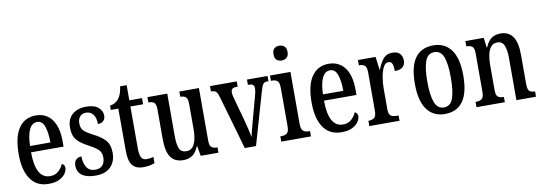

<svg xmlns="http://www.w3.org/2000/svg" viewBox="-58 -1141 4332 1535"><g transform="rotate(-10 2108.0 -374.0)"><path d="M237 10Q141 10 91 -62Q41 -134 41 -264Q41 -405 90 -476Q139 -547 228 -547Q311 -547 358 -485Q405 -423 405 -305V-263H141Q142 -153 172 -101Q202 -49 259 -49Q300 -49 326.5 -72.5Q353 -96 367 -129Q377 -125 383.5 -116.5Q390 -108 390 -94Q390 -72 374 -48Q358 -24 324 -7Q290 10 237 10ZM307 -314Q307 -395 289.5 -444.5Q272 -494 231 -494Q189 -494 166.5 -447.5Q144 -401 142 -314Z M620 10Q547 10 509 -17Q471 -44 471 -96Q471 -131 489.5 -146Q508 -161 532 -161Q532 -106 554.5 -71.5Q577 -37 622 -37Q664 -37 683.5 -60Q703 -83 703 -124Q703 -160 683 -182Q663 -204 613 -231Q567 -255 538 -277.5Q509 -300 495.5 -329.5Q482 -359 482 -402Q482 -472 524.5 -509Q567 -546 636 -546Q704 -546 736 -517.5Q768 -489 768 -452Q768 -425 752.5 -409Q737 -393 707 -393Q707 -445 685.5 -472Q664 -499 628 -499Q596 -499 578.5 -478.5Q561 -458 561 -424Q561 -384 582.5 -363Q604 -342 657 -315Q719 -284 751 -248Q783 -212 783 -147Q783 -75 740.5 -32.5Q698 10 620 10Z M1004 10Q947 10 918 -24.5Q889 -59 889 -146V-486H828V-521Q853 -525 870 -535Q887 -545 899 -561Q911 -576 919.5 -597.5Q928 -619 934 -659H987V-536H1090V-486H987V-147Q987 -95 999.5 -72Q1012 -49 1041 -49Q1058 -49 1071.5 -51Q1085 -53 1098 -57V-7Q1085 -1 1061 4.5Q1037 10 1004 10Z M1331 10Q1262 10 1229 -36.5Q1196 -83 1196 -186V-425Q1196 -468 1180.5 -480.5Q1165 -493 1138 -493H1134V-536H1295V-193Q1295 -124 1309.5 -90Q1324 -56 1367 -56Q1412 -56 1432.5 -100.5Q1453 -145 1453 -217V-421Q1453 -469 1437 -481Q1421 -493 1396 -493H1393V-536H1552V-110Q1552 -66 1569 -54.5Q1586 -43 1611 -43H1616V0H1472L1458 -80H1454Q1433 -29 1402.5 -9.5Q1372 10 1331 10Z M1703 -441Q1694 -472 1681 -482.5Q1668 -493 1642 -493V-536H1859V-493H1846Q1824 -493 1814.5 -483.5Q1805 -474 1805 -458Q1805 -444 1807.5 -431Q1810 -418 1814 -405L1865 -220Q1875 -183 1884.5 -143Q1894 -103 1898 -77Q1903 -97 1911 -131Q1919 -165 1931 -206L1980 -386Q1987 -410 1990 -426Q1993 -442 1993 -459Q1993 -493 1952 -493H1942V-536H2109V-493H2096Q2074 -493 2064 -477.5Q2054 -462 2041 -416L1921 0H1830Z M2242 -638Q2218 -638 2202 -652Q2186 -666 2186 -698Q2186 -731 2202 -744.5Q2218 -758 2242 -758Q2266 -758 2283 -744.5Q2300 -731 2300 -698Q2300 -666 2283 -652Q2266 -638 2242 -638ZM2126 0V-43H2136Q2164 -43 2180.5 -56Q2197 -69 2197 -113V-423Q2197 -466 2182 -479.5Q2167 -493 2140 -493H2129V-536H2295V-117Q2295 -71 2311.5 -57Q2328 -43 2357 -43H2367V0Z M2615 10Q2519 10 2469 -62Q2419 -134 2419 -264Q2419 -405 2468 -476Q2517 -547 2606 -547Q2689 -547 2736 -485Q2783 -423 2783 -305V-263H2519Q2520 -153 2550 -101Q2580 -49 2637 -49Q2678 -49 2704.5 -72.5Q2731 -96 2745 -129Q2755 -125 2761.5 -116.5Q2768 -108 2768 -94Q2768 -72 2752 -48Q2736 -24 2702 -7Q2668 10 2615 10ZM2685 -314Q2685 -395 2667.5 -444.5Q2650 -494 2609 -494Q2567 -494 2544.5 -447.5Q2522 -401 2520 -314Z M2841 0V-43H2844Q2870 -43 2888 -55.5Q2906 -68 2906 -115V-425Q2906 -469 2889 -481Q2872 -493 2846 -493H2843V-536H2986L3000 -430H3003Q3021 -479 3048 -512.5Q3075 -546 3124 -546Q3165 -546 3184.5 -524.5Q3204 -503 3204 -468Q3204 -435 3183 -416.5Q3162 -398 3118 -398Q3118 -439 3109.5 -458Q3101 -477 3078 -477Q3054 -477 3038 -446Q3022 -415 3014 -368.5Q3006 -322 3006 -276V-110Q3006 -66 3023 -54.5Q3040 -43 3066 -43H3086V0Z M3453 10Q3362 10 3310 -59Q3258 -128 3258 -269Q3258 -410 3308 -478.5Q3358 -547 3456 -547Q3547 -547 3599 -478.5Q3651 -410 3651 -269Q3651 -128 3601 -59Q3551 10 3453 10ZM3455 -43Q3508 -43 3529 -100.5Q3550 -158 3550 -269Q3550 -380 3529 -436Q3508 -492 3454 -492Q3402 -492 3380.5 -436Q3359 -380 3359 -269Q3359 -158 3381 -100.5Q3403 -43 3455 -43Z M3711 0V-43H3717Q3744 -43 3761.5 -55.5Q3779 -68 3779 -115V-425Q3779 -469 3762 -481Q3745 -493 3719 -493H3715V-536H3864L3874 -456H3878Q3898 -505 3927.5 -526Q3957 -547 4002 -547Q4066 -547 4100 -500Q4134 -453 4134 -350V-115Q4134 -68 4149 -55.5Q4164 -43 4190 -43H4194V0H4035V-343Q4035 -407 4019.5 -444Q4004 -481 3964 -481Q3931 -481 3912 -458Q3893 -435 3885 -397.5Q3877 -360 3877 -319V-110Q3877 -66 3893.5 -54.5Q3910 -43 3936 -43H3941V0Z"/></g></svg>

Font: Noto Serif ExtraCondensed Medium
Style: Regular
Weight: 500
Width: 2
Designer: Monotype Design Team
Foundry: Monotype Imaging Inc.
Version: Version 2.015